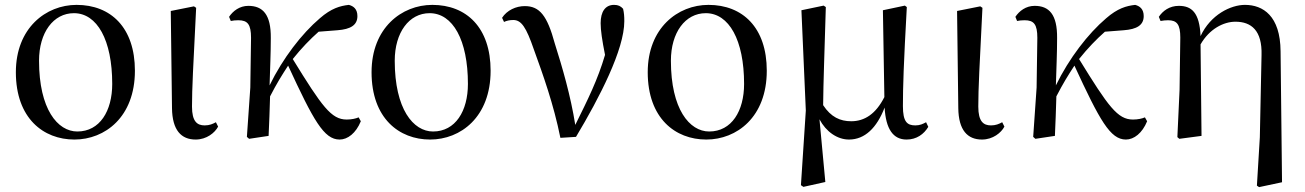

<svg xmlns="http://www.w3.org/2000/svg" viewBox="-20 -557 5351 787"><path d="M285 15C410 15 533 -77 533 -267C533 -444 434 -537 294 -537C168 -537 45 -442 45 -261C45 -72 158 15 285 15ZM297 -18C216 -18 140 -110 140 -308C140 -424 199 -503 283 -503C378 -503 440 -393 440 -213C440 -102 389 -18 297 -18Z M782 15C827 15 861 -13 874 -38L865 -56C852 -49 839 -43 819 -43C788 -43 767 -59 767 -120C767 -196 772 -284 784 -525L775 -531L680 -512L685 -114C686 -23 723 15 782 15Z M1372 15C1405 15 1439 -11 1459 -60L1450 -76C1439 -71 1421 -67 1401 -67C1338 -67 1300 -120 1180 -315C1216 -360 1251 -396 1286 -427L1363 -433C1417 -437 1445 -454 1445 -491C1445 -520 1429 -532 1410 -537C1374 -533 1338 -523 1291 -482C1217 -419 1139 -318 1085 -207C1087 -273 1090 -340 1090 -401C1091 -498 1057 -533 998 -533C962 -533 935 -512 919 -488L926 -471C935 -473 946 -474 957 -474C995 -474 1009 -457 1009 -402L1006 -198L992 4L1001 12L1081 0C1084 -54 1085 -107 1087 -162C1115 -216 1133 -245 1161 -288C1265 -63 1308 15 1372 15Z M1743 15C1868 15 1991 -77 1991 -267C1991 -444 1892 -537 1752 -537C1626 -537 1503 -442 1503 -261C1503 -72 1616 15 1743 15ZM1755 -18C1674 -18 1598 -110 1598 -308C1598 -424 1657 -503 1741 -503C1836 -503 1898 -393 1898 -213C1898 -102 1847 -18 1755 -18Z M2277 8 2341 4C2438 -158 2539 -354 2539 -470C2539 -490 2538 -504 2534 -521C2524 -532 2514 -537 2497 -537C2461 -537 2442 -509 2442 -462C2442 -433 2448 -392 2460 -332C2430 -230 2390 -150 2338 -45C2319 -165 2285 -281 2254 -379C2223 -493 2192 -532 2131 -532C2095 -532 2058 -515 2038 -484L2046 -467C2056 -472 2069 -475 2084 -475C2117 -475 2137 -445 2168 -355C2206 -250 2249 -131 2277 8Z M2875 15C3000 15 3123 -77 3123 -267C3123 -444 3024 -537 2884 -537C2758 -537 2635 -442 2635 -261C2635 -72 2748 15 2875 15ZM2887 -18C2806 -18 2730 -110 2730 -308C2730 -424 2789 -503 2873 -503C2968 -503 3030 -393 3030 -213C3030 -102 2979 -18 2887 -18Z M3460 15C3525 15 3574 -33 3606 -116C3611 -28 3641 15 3696 15C3737 15 3767 -7 3785 -37L3776 -56C3763 -49 3751 -43 3732 -43C3698 -43 3681 -58 3681 -122C3681 -200 3684 -295 3697 -528L3689 -534L3599 -515L3605 -159C3570 -90 3524 -60 3469 -60C3424 -60 3386 -77 3354 -126C3355 -224 3359 -323 3365 -528L3356 -534L3265 -515L3283 -104L3263 202L3273 209L3363 189L3339 -68C3366 -17 3412 15 3460 15Z M4005 15C4050 15 4084 -13 4097 -38L4088 -56C4075 -49 4062 -43 4042 -43C4011 -43 3990 -59 3990 -120C3990 -196 3995 -284 4007 -525L3998 -531L3903 -512L3908 -114C3909 -23 3946 15 4005 15Z M4595 15C4628 15 4662 -11 4682 -60L4673 -76C4662 -71 4644 -67 4624 -67C4561 -67 4523 -120 4403 -315C4439 -360 4474 -396 4509 -427L4586 -433C4640 -437 4668 -454 4668 -491C4668 -520 4652 -532 4633 -537C4597 -533 4561 -523 4514 -482C4440 -419 4362 -318 4308 -207C4310 -273 4313 -340 4313 -401C4314 -498 4280 -533 4221 -533C4185 -533 4158 -512 4142 -488L4149 -471C4158 -473 4169 -474 4180 -474C4218 -474 4232 -457 4232 -402L4229 -198L4215 4L4224 12L4304 0C4307 -54 4308 -107 4310 -162C4338 -216 4356 -245 4384 -288C4488 -63 4531 15 4595 15Z M5132 204 5141 210 5235 190 5229 -347C5228 -492 5157 -537 5083 -537C5025 -537 4942 -497 4901 -409C4897 -506 4864 -533 4812 -533C4773 -533 4746 -512 4730 -488L4737 -471C4748 -473 4758 -474 4768 -474C4804 -474 4818 -457 4818 -403L4815 -189L4806 5L4814 12L4905 0L4901 -375C4937 -438 4995 -468 5044 -468C5109 -468 5154 -432 5151 -331L5144 6Z"/></svg>

Font: Source Han Serif SC Medium
Style: Regular
Weight: 500
Designer: Ryoko NISHIZUKA 西塚涼子 (kana & ideographs); Frank Grießhammer (Latin, Greek & Cyrillic); Wenlong ZHANG 张文龙 (bopomofo); San
Foundry: Adobe
Version: Version 2.003;hotconv 1.1.1;makeotfexe 2.6.0